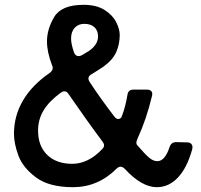

<svg xmlns="http://www.w3.org/2000/svg" viewBox="-20 -765 836 797"><path d="M711 -175 757 -174Q769 -174 775 -166.5Q781 -159 778 -146Q757 -69 719 -28.5Q681 12 631 12Q568 12 498 -64Q489 -73 481 -73Q472 -73 464 -65Q387 12 283 12Q184 12 129.5 -28.5Q75 -69 56.5 -119Q38 -169 38 -210Q38 -284 75.5 -348Q113 -412 186 -462Q199 -472 199 -483Q199 -488 196 -494Q175 -549 175 -593Q175 -644 205 -694.5Q235 -745 327 -745Q380 -745 413.5 -724Q447 -703 462 -673.5Q477 -644 477 -620Q477 -583 463 -550Q449 -517 409 -488Q379 -468 360 -457Q347 -450 347 -439Q347 -433 352 -425Q395 -359 454 -282Q462 -271 471 -271Q483 -271 487 -286Q501 -323 509 -371Q512 -393 534 -393H590Q603 -393 608.5 -386Q614 -379 611 -367Q588 -270 551 -190Q546 -178 546 -173Q546 -166 550 -162L558 -153Q582 -125 599 -110.5Q616 -96 633 -96Q665 -96 684 -155Q691 -175 711 -175ZM275 -605Q275 -583 287 -548Q293 -532 306 -532Q313 -532 320 -536Q346 -551 350 -554Q387 -580 387 -614Q387 -638 372 -652Q357 -666 330 -666Q305 -666 290 -649.5Q275 -633 275 -605ZM403 -145Q412 -153 412 -162Q412 -169 405 -178Q337 -269 265 -374Q258 -386 247 -386Q240 -386 232 -380Q184 -345 161 -307Q138 -269 138 -223Q138 -159 176 -122Q214 -85 280 -85Q313 -85 344.5 -100.5Q376 -116 403 -145Z"/></svg>

Font: Shippori Gothic B2 Bold
Style: Regular
Weight: 700
Designer: FONTDASU
Foundry: FONTDASU / Google Inc. / but / Adobe
Version: Version 1.130